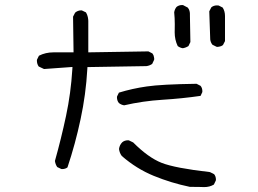

<svg xmlns="http://www.w3.org/2000/svg" viewBox="-20 -743 1040 775"><path d="M854 -554.2Q856 -553.7 858.4 -553.7Q860.8 -553.7 864.7 -554.7Q873 -555.7 879.9 -561L888.2 -577.1V-672.4Q888.2 -675.3 888.2 -678.2Q888.2 -697.8 878.9 -712.4L862.8 -720.7Q858.9 -721.2 855.5 -721.2Q842.3 -721.2 833 -713.4L824.7 -697.3L828.6 -583.5Q830.1 -571.8 837.4 -562.5ZM683.1 -693.4Q685.5 -669.9 685.5 -645.5Q685.5 -632.8 685.3 -624.5Q685.1 -616.2 685.1 -612.3Q685.1 -582.5 697.3 -557.1Q706.1 -550.3 717.8 -548.3Q730 -550.3 740.7 -557.1L748.5 -573.2L746.6 -680.2Q746.6 -682.6 746.6 -687.5Q746.6 -692.4 744.9 -699.2Q743.2 -706.1 737.8 -712.4L719.2 -722.2Q717.3 -722.7 715.8 -722.7Q701.7 -722.7 692.4 -714.8Q685.1 -705.6 683.1 -693.4ZM796.9 -374Q796.9 -387.7 789.6 -396.5L773.4 -404.8Q631.8 -402.8 572.3 -394Q514.2 -385.7 460 -369.1L452.6 -354Q452.1 -352.1 452.1 -350.6Q452.1 -336.4 460 -327.1Q469.2 -319.8 481 -317.9Q557.1 -335.4 636 -340.3Q714.8 -345.2 789.6 -356L796.4 -370.6Q796.9 -372.6 796.9 -374ZM230.5 -60.5Q243.7 -60.5 252.4 -67.4Q284.2 -162.6 305.2 -261.7Q326.7 -361.3 332.5 -464.4L333 -472.2L570.8 -476.1Q583 -477.5 594.2 -484.9L602.1 -501.5Q602.5 -503.4 602.5 -505.9Q602.5 -508.3 601.6 -512.2Q600.6 -520.5 595.2 -527.3L579.1 -535.6L336.4 -531.7V-648.9Q336.4 -652.3 336.4 -658.4Q336.4 -664.6 334.5 -674.1Q332.5 -683.6 327.1 -692.9L311 -700.7Q309.6 -701.2 308.1 -701.2Q293.9 -701.2 283.2 -691.9L274.9 -675.8L276.9 -531.7H196.3Q163.6 -531.7 137.2 -518.1L129.4 -502.4Q128.9 -500.5 128.9 -499Q128.9 -484.9 136.2 -474.6L157.7 -464.4L272.5 -472.7L272 -463.4Q266.1 -367.2 246.6 -275.4Q227.1 -183.6 201.7 -93.3Q203.6 -79.6 210.9 -68.8L227.1 -61Q229 -60.5 230.5 -60.5ZM804.2 12.2Q826.2 12.2 843.3 2L851.1 -14.2Q851.6 -16.1 851.6 -17.6Q851.6 -31.2 844.2 -40L827.6 -48.3Q686 -64.5 632.3 -85.7Q578.6 -106.9 517.6 -168L500.5 -176.3Q498.5 -176.8 497.1 -176.8Q482.9 -176.8 473.6 -168.9Q462.4 -157.7 460.4 -141.6Q462.4 -125.5 471.7 -113.3Q531.2 -61.5 600.6 -33.2Q670.9 -4.4 746.1 11.2Q773.9 11.2 788.3 11.7Q802.7 12.2 804.2 12.2Z"/></svg>

Font: NaikaiFont
Style: Light
Weight: 300
Version: Version 1.89